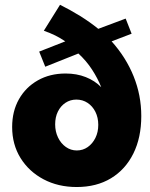

<svg xmlns="http://www.w3.org/2000/svg" viewBox="-20 -752 614 787"><path d="M519.5 -613.8 437.5 -582.5Q496.6 -516.6 527.8 -439Q559.1 -361.3 559.1 -276.4Q559.1 -188 526.6 -122.6Q494.1 -57.1 434.8 -21.2Q375.5 14.6 294.4 14.6Q218.3 14.6 158.4 -17.1Q98.6 -48.8 64.2 -104.2Q29.8 -159.7 29.8 -231.4Q29.8 -295.9 57.6 -345.2Q85.4 -394.5 135 -422.6Q184.6 -450.7 249 -450.7Q294.4 -450.7 331.5 -436Q368.7 -421.4 395 -394.5Q380.4 -431.2 357.4 -466.6Q334.5 -502 301.3 -532.7L165.5 -478.5L140.6 -540.5L247.6 -582.5Q225.6 -597.2 206.3 -606.7Q187 -616.2 159.7 -626L226.1 -732.4Q269 -710.9 308.8 -686.3Q348.6 -661.6 382.8 -633.8L495.1 -675.8ZM294.9 -135.3Q319.8 -135.3 339.6 -149.2Q359.4 -163.1 371.1 -186.8Q382.8 -210.4 382.8 -240.2Q382.8 -270 371.1 -293.5Q359.4 -316.9 339.1 -330.3Q318.8 -343.8 293 -343.8Q268.1 -343.8 248.3 -330.6Q228.5 -317.4 217.3 -294.7Q206.1 -272 206.1 -242.2Q206.1 -212.9 217.8 -188.5Q229.5 -164.1 249.8 -149.7Q270 -135.3 294.9 -135.3Z"/></svg>

Font: Kumbh Sans ExtraBold
Style: Regular
Weight: 800
Version: Version 1.005